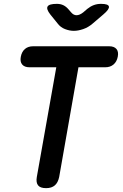

<svg xmlns="http://www.w3.org/2000/svg" viewBox="-20 -970 640 996"><path d="M272 -621H133Q107 -621 95 -635.5Q83 -650 88 -676Q93 -702 109.5 -716Q126 -730 152 -730H546Q572 -730 584 -716Q596 -702 591 -676Q586 -650 569 -635.5Q552 -621 526 -621H387L287 -52Q281 -23 264.5 -8.5Q248 6 219 6Q189 6 177.5 -8.5Q166 -23 171 -52ZM275 -950Q294 -950 308.5 -943Q323 -936 335 -922L348 -907Q361 -891 377 -891Q393 -891 412 -906L433 -924Q449 -937 466.5 -943.5Q484 -950 504 -950Q542 -950 545 -936Q548 -922 516 -895L461 -848Q438 -828 411.5 -819Q385 -810 363 -810Q341 -810 317.5 -819Q294 -828 279 -848L241 -895Q219 -923 227 -936.5Q235 -950 275 -950Z"/></svg>

Font: Maple Mono NL SemiBold
Style: Italic
Weight: 600
Italic angle: -10°
Monospace: yes
Designer: subframe7536
Version: Version 7.000